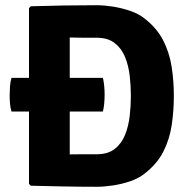

<svg xmlns="http://www.w3.org/2000/svg" viewBox="-20 -709 722 735"><path d="M24 -282Q19.5 -297 18.2 -313Q17 -329 17 -345Q17 -359.5 18.2 -377.5Q19.5 -395.5 24 -411H91V-678L98 -685Q163.5 -687 224.8 -688Q286 -689 350.5 -689Q378 -689 411.8 -683.8Q445.5 -678.5 478 -667.5Q510.5 -656.5 533 -638.5Q580.5 -601.5 604.5 -554.8Q628.5 -508 637 -454Q645.5 -400 645.5 -342Q645.5 -283.5 637.2 -229.2Q629 -175 605 -128Q581 -81 533 -44Q510.5 -26 478 -15Q445.5 -4 411.8 1Q378 6 350.5 6Q286 6 224.8 4.8Q163.5 3.5 98 2L91 -5V-282ZM481 -342Q481 -380 476.5 -419.2Q472 -458.5 458.5 -491.2Q445 -524 419 -544.2Q393 -564.5 350.5 -564.5Q324 -564.5 298.8 -564.5Q273.5 -564.5 247 -565.5V-411H374Q380.5 -381.5 380.5 -347Q380.5 -330 379 -313.5Q377.5 -297 374 -282H247V-118Q273.5 -118.5 298.8 -118.5Q324 -118.5 350.5 -118.5Q393 -118.5 419 -138.8Q445 -159 458.5 -192.2Q472 -225.5 476.5 -264.8Q481 -304 481 -342Z"/></svg>

Font: Signika SC
Style: Bold
Weight: 700
Designer: Anna Giedryś
Foundry: Anna Giedryś
Version: Version 2.000; ttfautohint (v1.8.3) -l 8 -r 50 -G 200 -x 9 -